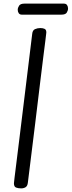

<svg xmlns="http://www.w3.org/2000/svg" viewBox="-20 -1027 396 1061"><path d="M97 14Q81 14 69 9.5Q57 5 57 -14Q57 -14 57.5 -19Q58 -24 60.5 -46Q63 -68 69.5 -118.5Q76 -169 87 -259.5Q98 -350 115.5 -492Q133 -634 158 -840Q160 -860 173.5 -866Q187 -872 203 -872Q217 -872 226.5 -867.5Q236 -863 236 -848Q236 -848 235 -838.5Q234 -829 230.5 -801Q227 -773 220 -718Q213 -663 202 -572Q191 -481 174.5 -345Q158 -209 134 -18Q132 1 121.5 7.5Q111 14 97 14ZM101 -946Q89 -946 83.5 -954Q78 -962 78 -973Q78 -984 85.5 -995.5Q93 -1007 115 -1007H333Q345 -1007 350.5 -999Q356 -991 356 -980Q356 -969 349 -957.5Q342 -946 319 -946Z"/></svg>

Font: Kite One
Style: Regular
Weight: 400
Designer: Eduardo Rodriguez Tunni
Foundry: Eduardo Rodriguez Tunni
Version: Version 1.002; ttfautohint (v1.8.4.7-5d5b);gftools[0.9.23]